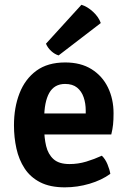

<svg xmlns="http://www.w3.org/2000/svg" viewBox="-20 -771 539 804"><path d="M117 -208V-296H339V-308Q339 -338.5 330.2 -363.8Q321.5 -389 302.8 -404.2Q284 -419.5 252.5 -419.5Q207.5 -419.5 186.2 -381.8Q165 -344 165 -273.5V-236Q165 -194 173.2 -159.5Q181.5 -125 204.2 -104.5Q227 -84 271 -84Q307 -84 341 -94.2Q375 -104.5 406.5 -119Q421 -105 430 -83.2Q439 -61.5 442 -43Q405.5 -16.5 354.8 -1.5Q304 13.5 251.5 13.5Q189.5 13.5 148.2 -7.8Q107 -29 83 -65.8Q59 -102.5 48.8 -149Q38.5 -195.5 38.5 -246Q38.5 -321 61.8 -380.5Q85 -440 132.2 -474.8Q179.5 -509.5 253 -509.5Q318.5 -509.5 363.5 -481.2Q408.5 -453 432 -404.8Q455.5 -356.5 455.5 -296.5Q455.5 -269 453.5 -249.8Q451.5 -230.5 446 -208ZM321 -751Q346 -743.5 369.8 -721.5Q393.5 -699.5 402 -674.5L225.5 -539Q209.5 -543.5 194.5 -557.2Q179.5 -571 172.5 -588Z"/></svg>

Font: Signika Negative Light SemiBold
Style: Regular
Weight: 600
Version: Version 2.001